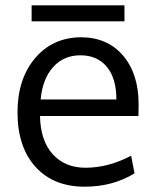

<svg xmlns="http://www.w3.org/2000/svg" viewBox="-20 -686 581 717"><path d="M444.8 -666V-606.4H98.1V-666ZM131.8 -314.5H414.6Q414.6 -394 378.7 -436.8Q342.8 -479.5 280.3 -479.5Q217.8 -479.5 178.2 -435.3Q138.7 -391.1 131.8 -314.5ZM296.4 11.2Q179.7 11.2 112.5 -63Q45.4 -137.2 45.4 -266.1Q45.4 -390.6 110.4 -468Q175.3 -545.4 281.2 -546.9Q380.9 -546.9 439.2 -478.8Q497.6 -410.6 497.6 -296.9Q497.6 -291 497.3 -275.4Q497.1 -259.8 497.1 -252.9H129.4Q130.9 -161.6 176.5 -110.6Q222.2 -59.6 299.3 -59.6Q384.3 -59.6 469.7 -104.5L482.4 -38.6Q400.9 11.2 296.4 11.2Z"/></svg>

Font: Oxygen
Style: Regular
Weight: 400
Designer: Vernon Adams
Foundry: Vernon Adams
Version: Version Release 0.2.3 webfont; ttfautohint (v0.93.3-1d66) -l